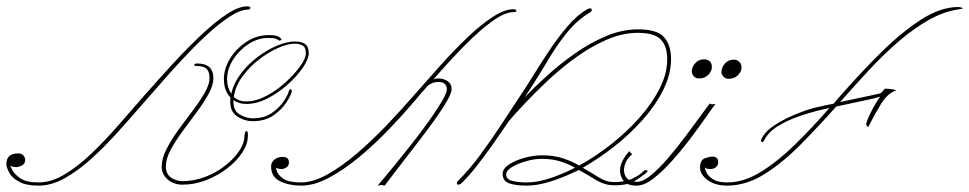

<svg xmlns="http://www.w3.org/2000/svg" viewBox="-90 -573 3038 602"><path d="M685 -553Q696 -553 695 -548Q694 -543 689 -543Q664 -543 629.5 -520.5Q595 -498 556.5 -462Q518 -426 479 -384Q440 -342 405.5 -302Q371 -262 345 -233Q313 -196 275 -154Q237 -112 196 -75Q155 -38 113.5 -14.5Q72 9 31 9Q-8 9 -30 -3Q-52 -15 -61 -31.5Q-70 -48 -70 -59Q-70 -92 -33 -92Q-22 -92 -16.5 -85.5Q-11 -79 -11 -72Q-11 -59 -21.5 -54Q-32 -49 -38 -49Q-49 -49 -53.5 -51.5Q-58 -54 -58 -54Q-58 -54 -52 -41Q-46 -28 -27 -14.5Q-8 -1 31 -1Q70 -1 111.5 -25.5Q153 -50 195.5 -90.5Q238 -131 280 -179Q322 -227 362 -273Q406 -323 451.5 -372.5Q497 -422 540.5 -463Q584 -504 621 -528.5Q658 -553 685 -553ZM753 -463Q772 -463 780 -459.5Q788 -456 789 -454Q794 -450 792 -448Q790 -446 787 -446H785Q783 -448 776 -451Q769 -454 752 -454Q718 -454 688.5 -434.5Q659 -415 640.5 -385.5Q622 -356 622 -324Q622 -299 635 -279Q643 -313 665.5 -342.5Q688 -372 718 -394.5Q748 -417 779 -430Q810 -443 834 -443Q855 -443 866.5 -435Q878 -427 878 -406Q878 -388 860 -361.5Q842 -335 812.5 -308.5Q783 -282 749 -264.5Q715 -247 682 -247Q660 -247 642 -259V-253Q642 -225 662.5 -213.5Q683 -202 702 -202Q739 -202 763.5 -219.5Q788 -237 801 -257.5Q814 -278 815 -286Q817 -293 821 -293Q825 -293 825 -286Q823 -276 809 -253.5Q795 -231 768.5 -212Q742 -193 702 -193Q677 -193 654.5 -207.5Q632 -222 632 -253Q632 -257 632 -260.5Q632 -264 633 -267Q612 -288 612 -325Q612 -358 631.5 -389.5Q651 -421 683 -442Q715 -463 753 -463ZM643 -269Q658 -255 682 -255Q712 -255 744.5 -272Q777 -289 805 -314.5Q833 -340 851 -365Q869 -390 869 -406Q869 -424 859.5 -430Q850 -436 834 -436Q812 -436 781.5 -422.5Q751 -409 721.5 -386Q692 -363 670 -333Q648 -303 643 -269ZM528 -374Q579 -374 579 -328Q579 -306 564 -278.5Q549 -251 526.5 -221Q504 -191 482 -161Q460 -131 445 -103Q430 -75 430 -51Q430 -28 446 -16.5Q462 -5 482 -5Q517 -5 551 -17.5Q585 -30 612.5 -51Q640 -72 657.5 -96Q675 -120 676 -143Q676 -145 677.5 -153.5Q679 -162 682 -162Q689 -162 687 -143Q686 -119 668.5 -93Q651 -67 621.5 -44.5Q592 -22 556 -8Q520 6 482 6Q455 6 436 -10Q417 -26 417 -51Q417 -76 432 -105.5Q447 -135 469.5 -166Q492 -197 514.5 -226.5Q537 -256 552 -282.5Q567 -309 567 -328Q567 -347 558.5 -356.5Q550 -366 528 -366Q518 -366 519 -370Q520 -374 528 -374Z M1238 -289Q1236 -286 1234 -285Q1222 -271 1208 -254Q1174 -214 1130 -168Q1086 -122 1038 -82Q990 -42 943 -16.5Q896 9 854 9Q817 9 788.5 -4.5Q760 -18 760 -51Q760 -65 771 -73Q782 -81 794 -81Q808 -81 812 -76Q816 -71 816 -64Q816 -53 808 -48Q800 -43 794 -43Q785 -43 780 -45Q775 -47 775 -47Q775 -47 778.5 -35.5Q782 -24 798.5 -12.5Q815 -1 854 -1Q891 -1 935.5 -25.5Q980 -50 1027.5 -90.5Q1075 -131 1120.5 -178.5Q1166 -226 1205 -271Q1247 -319 1290.5 -367.5Q1334 -416 1376 -456Q1418 -496 1455 -520Q1492 -544 1520 -544Q1529 -544 1529 -539Q1529 -535 1520 -535Q1493 -535 1453.5 -506.5Q1414 -478 1367 -430.5Q1320 -383 1269 -324Q1276 -327 1284 -327Q1301 -327 1313.5 -318.5Q1326 -310 1326 -293Q1326 -282 1311.5 -256.5Q1297 -231 1273 -197.5Q1249 -164 1220.5 -127Q1192 -90 1164.5 -54.5Q1137 -19 1116 9L1105 7L1094 9Q1118 -19 1147 -54.5Q1176 -90 1205 -127Q1234 -164 1258 -198Q1282 -232 1296.5 -257Q1311 -282 1311 -293Q1311 -316 1284 -316Q1266 -316 1251 -304Q1245 -297 1238 -289Z M1748 -542Q1761 -550 1764.5 -545Q1768 -540 1760 -534Q1721 -511 1690.5 -474Q1660 -437 1633.5 -393Q1607 -349 1580 -306Q1576 -300 1569.5 -290Q1563 -280 1555 -268Q1584 -298 1624 -334.5Q1664 -371 1711.5 -404.5Q1759 -438 1809.5 -459.5Q1860 -481 1911 -481Q1970 -481 1992 -456.5Q2014 -432 2014 -388Q2014 -341 1990.5 -293Q1967 -245 1927 -199.5Q1887 -154 1837.5 -115Q1788 -76 1737 -47Q1765 -31 1788 -16.5Q1811 -2 1837 -2Q1872 -2 1896 -14.5Q1920 -27 1927 -36Q1932 -41 1938 -39Q1944 -37 1934 -29Q1925 -22 1902.5 -7Q1880 8 1837 8Q1806 8 1780 -8Q1754 -24 1725 -40Q1680 -18 1638 -4.5Q1596 9 1562 9Q1525 9 1505.5 1.5Q1486 -6 1486 -28Q1486 -44 1505.5 -57Q1525 -70 1553.5 -78Q1582 -86 1610 -86Q1647 -86 1675.5 -76.5Q1704 -67 1726 -54Q1777 -82 1826 -120.5Q1875 -159 1914.5 -203.5Q1954 -248 1978 -295Q2002 -342 2002 -387Q2002 -428 1982 -449Q1962 -470 1910 -470Q1861 -470 1811 -448Q1761 -426 1713 -391Q1665 -356 1624.5 -317.5Q1584 -279 1553 -246Q1522 -213 1506 -194Q1481 -157 1453.5 -118Q1426 -79 1400 -46.5Q1374 -14 1354 4Q1345 8 1343 4Q1341 0 1345 -5Q1380 -39 1415.5 -87Q1451 -135 1482.5 -183.5Q1514 -232 1538 -268Q1554 -291 1578 -330Q1602 -369 1630.5 -412Q1659 -455 1689.5 -490.5Q1720 -526 1748 -542ZM1562 -1Q1594 -1 1632.5 -13.5Q1671 -26 1713 -47Q1692 -59 1666.5 -67Q1641 -75 1609 -75Q1585 -75 1559 -67.5Q1533 -60 1515 -49Q1497 -38 1497 -26Q1497 -11 1515.5 -6Q1534 -1 1562 -1Z M2118 -387Q2128 -387 2135 -381Q2142 -375 2142 -363Q2142 -350 2131 -338.5Q2120 -327 2102 -327Q2091 -327 2085 -334.5Q2079 -342 2079 -349Q2079 -362 2089.5 -374.5Q2100 -387 2118 -387ZM2211 -386Q2220 -386 2227.5 -379.5Q2235 -373 2235 -361Q2235 -349 2224 -337.5Q2213 -326 2195 -326Q2184 -326 2178 -333Q2172 -340 2172 -347Q2172 -361 2182.5 -373.5Q2193 -386 2211 -386ZM2136 -249Q2136 -249 2137 -247.5Q2138 -246 2144 -246Q2148 -246 2151 -247Q2154 -248 2154 -248Q2144 -235 2123 -205Q2102 -175 2074.5 -138.5Q2047 -102 2017 -68.5Q1987 -35 1958.5 -13Q1930 9 1907 9Q1876 9 1865 -6Q1854 -21 1854 -39Q1854 -53 1862 -69Q1870 -85 1883 -99L1892 -89Q1874 -75 1868.5 -54.5Q1863 -34 1872.5 -18.5Q1882 -3 1907 -3Q1926 -3 1951 -23.5Q1976 -44 2003.5 -76Q2031 -108 2057 -142.5Q2083 -177 2104 -206Q2125 -235 2136 -249Z M2686 -295Q2700 -295 2710.5 -292.5Q2721 -290 2721 -290Q2693 -281 2672 -246.5Q2651 -212 2634 -178Q2633 -174 2629.5 -176.5Q2626 -179 2626 -183Q2626 -190 2635 -209.5Q2644 -229 2655 -247.5Q2666 -266 2670 -270Q2655 -265 2616 -257Q2577 -249 2532 -239Q2475 -175 2419 -118.5Q2363 -62 2306 -26.5Q2249 9 2190 9Q2152 9 2128.5 -8.5Q2105 -26 2105 -48Q2105 -71 2119.5 -76.5Q2134 -82 2143 -82Q2162 -82 2162 -64Q2162 -56 2155.5 -49.5Q2149 -43 2137 -43Q2127 -43 2123.5 -45.5Q2120 -48 2120 -48Q2120 -43 2125.5 -31.5Q2131 -20 2146.5 -10.5Q2162 -1 2190 -1Q2242 -1 2295.5 -34Q2349 -67 2403.5 -120.5Q2458 -174 2511 -235Q2501 -232 2491 -230Q2455 -222 2417 -209Q2379 -196 2349 -177.5Q2319 -159 2306 -133Q2303 -127 2298.5 -128Q2294 -129 2297 -136Q2306 -157 2329.5 -174Q2353 -191 2381.5 -204.5Q2410 -218 2437 -227Q2464 -236 2482 -239Q2485 -240 2496.5 -242.5Q2508 -245 2524 -248Q2530 -256 2539 -266Q2608 -345 2673.5 -409.5Q2739 -474 2799.5 -512.5Q2860 -551 2915 -551Q2918 -551 2919 -550.5Q2920 -550 2922 -550Q2924 -550 2927 -548Q2930 -546 2925 -545Q2873 -539 2824 -511.5Q2775 -484 2727.5 -443Q2680 -402 2634.5 -353Q2589 -304 2544 -253Q2570 -259 2597.5 -264.5Q2625 -270 2644.5 -274.5Q2664 -279 2665 -279Q2671 -280 2676 -285Q2677 -287 2681 -291Q2685 -295 2685 -295Z"/></svg>

Font: Kapakana Light
Style: Regular
Weight: 300
Designer: Kyosuke Nagai
Version: Version 1.000